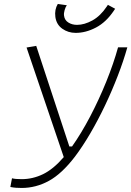

<svg xmlns="http://www.w3.org/2000/svg" viewBox="-20 -930 657 960"><path d="M88.4 9.8Q73.2 9.8 59.6 8.8Q45.9 7.8 31.7 4.9L40 -38.6Q55.7 -34.2 88.4 -34.2Q143.6 -34.2 195.1 -59.1Q246.6 -84 298.8 -144.5L112.8 -692.4L161.1 -700.7L326.7 -197.8H340.3Q386.2 -262.7 430.7 -347.4Q475.1 -432.1 511.5 -522.2Q547.9 -612.3 570.3 -693.4H616.7Q597.7 -625.5 568.8 -550.8Q540 -476.1 504.9 -402.3Q469.7 -328.6 431.2 -262.7Q392.6 -196.8 354.5 -146.5Q288.6 -60.5 223.9 -25.4Q159.2 9.8 88.4 9.8ZM358.4 -765.6Q320.8 -765.6 291.5 -786.4Q262.2 -807.1 256.8 -845.2Q252 -882.3 269 -910.2L314 -903.8Q307.6 -895 303 -879.2Q298.3 -863.3 300.3 -851.1Q303.2 -829.1 321.8 -817.4Q340.3 -805.7 365.2 -805.7Q401.9 -805.7 442.1 -827.9Q482.4 -850.1 514.6 -898.4L519.5 -905.8L555.7 -886.2L549.8 -877.4Q511.2 -819.3 460.2 -792.5Q409.2 -765.6 358.4 -765.6Z"/></svg>

Font: Cascadia Mono NF ExtraLight
Style: Italic
Weight: 200
Italic angle: -10°
Monospace: yes
Designer: Aaron Bell
Foundry: Saja Typeworks
Version: Version 2404.023; ttfautohint (v1.8.4)